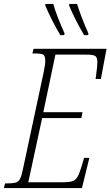

<svg xmlns="http://www.w3.org/2000/svg" viewBox="-41 -964 566 984"><path d="M-21 0 -15 -24H-5Q25 -24 40 -28.5Q55 -33 62.5 -49Q70 -65 77 -99L182 -590Q191 -633 191 -650Q191 -677 181.5 -683.5Q172 -690 137 -690H125L131 -714H505L476 -559H449Q450 -569 452.5 -586Q455 -603 456.5 -619.5Q458 -636 458 -645Q458 -668 448.5 -676Q439 -684 402 -684H243L181 -389H382L376 -359H175L104 -30H281Q314 -30 330.5 -35.5Q347 -41 356.5 -58Q366 -75 377 -111L390 -155H417L379 0ZM390 -784Q343 -864 313 -936L314 -944H354Q363 -914 379 -872Q395 -830 412 -793L411 -784ZM268 -784Q221 -864 191 -936L192 -944H232Q240 -914 256.5 -872Q273 -830 290 -793L288 -784Z"/></svg>

Font: Noto Serif ExtraCondensed ExtraLight
Style: Italic
Weight: 200
Width: 2
Italic angle: -12°
Designer: Monotype Design Team
Foundry: Monotype Imaging Inc.
Version: Version 2.014; ttfautohint (v1.8.4.7-5d5b)